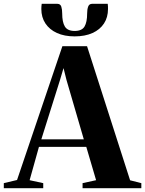

<svg xmlns="http://www.w3.org/2000/svg" viewBox="-69 -988 762 1008"><path d="M20.5 -43 258.5 -745.5H388L614 -41.5L673 -26.5V0H364.5V-26.5L435.5 -42L384 -217H135.5L86.5 -42L158 -26.5V0H-49V-26.5ZM371 -256.5 280 -568.5 264.5 -630.5 246 -568 148 -256.5ZM231.5 -968Q248 -968 252.8 -953.2Q257.5 -938.5 257.5 -917.5Q257.5 -872 271.5 -848.8Q285.5 -825.5 323 -825.5Q361 -825.5 374.8 -848.8Q388.5 -872 388.5 -917.5Q388.5 -938.5 393.8 -953.2Q399 -968 415 -968H496.5Q497.5 -961.5 497.8 -954.8Q498 -948 498 -941Q498 -897 477 -864.8Q456 -832.5 416.8 -814.8Q377.5 -797 323 -797Q269 -797 230 -814.8Q191 -832.5 169.5 -864.8Q148 -897 148 -941Q148 -948 148.5 -954.8Q149 -961.5 150 -968Z"/></svg>

Font: Merriweather 120pt
Style: Bold
Weight: 700
Designer: Eben Sorkin
Foundry: Eben Sorkin
Version: Version 2.100